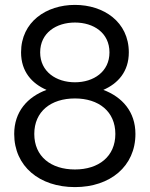

<svg xmlns="http://www.w3.org/2000/svg" viewBox="-20 -752 611 784"><path d="M286 12C430 12 533 -73 533 -205C533 -296 479 -356 402 -385C462 -411 506 -460 506 -538C506 -663 403 -732 286 -732C169 -732 66 -663 66 -538C66 -460 110 -411 170 -385C92 -356 38 -296 38 -205C38 -73 141 12 286 12ZM120 -205C120 -297 188 -350 286 -350C383 -350 451 -297 451 -205C451 -113 383 -60 286 -60C188 -60 120 -113 120 -205ZM144 -538C144 -618 210 -660 286 -660C362 -660 427 -618 427 -538C427 -459 362 -416 286 -416C210 -416 144 -459 144 -538Z"/></svg>

Font: Aspekta 350
Style: Regular
Weight: 350
Designer: Ivo Dolenc
Version: Version 2.000